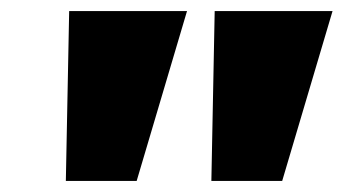

<svg xmlns="http://www.w3.org/2000/svg" viewBox="-20 -725 621 347"><path d="M99 -398 105 -705H318L227 -398ZM362 -398 368 -705H581L490 -398Z"/></svg>

Font: Nunito Sans 6pt Black
Style: Italic
Weight: 900
Italic angle: -9°
Version: Version 3.101;gftools[0.9.27]